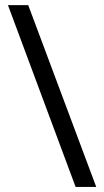

<svg xmlns="http://www.w3.org/2000/svg" viewBox="-20 -734 407 754"><path d="M90.8 -713.9 357.9 0H276.9L11.2 -713.9Z"/></svg>

Font: Shl
Style: Regular
Weight: 400
Foundry: Saber Rastikerdar (saber.rastikerdar@gmail.com)
Version: Version 3.4.0